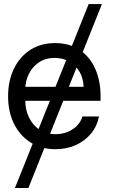

<svg xmlns="http://www.w3.org/2000/svg" viewBox="-20 -739 576 961"><path d="M490.2 -718.8 122.1 202.1H54.7L423.8 -718.8ZM257.8 7.8Q186 7.8 132.8 -26.1Q79.6 -60.1 50 -119.6Q20.5 -179.2 20.5 -256.8Q20.5 -335 49.6 -395Q78.6 -455.1 131.6 -489.3Q184.6 -523.4 255.9 -523.4Q327.6 -523.4 378.7 -489.3Q429.7 -455.1 456.5 -395Q483.4 -335 483.4 -256.8V-234.4H65.4V-304.7H398.4Q397 -347.7 377.9 -380.1Q358.9 -412.6 326.7 -430.9Q294.4 -449.2 253.9 -449.2Q207.5 -449.2 174.3 -426.5Q141.1 -403.8 123.8 -367.7Q106.4 -331.5 106.4 -291V-237.3Q106.4 -190.9 124.5 -152.3Q142.6 -113.8 176.5 -90.6Q210.4 -67.4 257.8 -67.4Q290 -67.4 317.6 -78.4Q345.2 -89.4 365 -109.4Q384.8 -129.4 392.6 -156.2H475.6Q465.8 -106.9 435.3 -70.1Q404.8 -33.2 358.9 -12.7Q313 7.8 257.8 7.8Z"/></svg>

Font: Inter Display V
Style: Regular
Weight: 400
Designer: Rasmus Andersson
Foundry: rsms
Version: Version 3.015;git-src